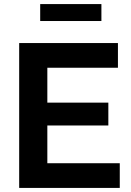

<svg xmlns="http://www.w3.org/2000/svg" viewBox="-20 -921 641 941"><path d="M212 -121H567V0H74V-710H558V-589H212V-418H511V-306H212ZM477 -818H177V-901H477Z"/></svg>

Font: Raleway
Style: Bold
Weight: 700
Designer: Matt McInerney, Pablo Impallari, Rodrigo Fuenzalida
Foundry: Matt McInerney, Pablo Impallari, Rodrigo Fuenzalida
Version: Version 3.000